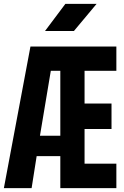

<svg xmlns="http://www.w3.org/2000/svg" viewBox="-20 -970 640 990"><path d="M0 0 137 -730H580V-605H416V-436H555V-305H416V-126H580V0H291V-165H169L143 0ZM186 -270H291V-605H242ZM212 -810 317 -950H478L361 -810Z"/></svg>

Font: Tiny ExtraBold
Style: Regular
Weight: 800
Designer: Philipp Nurullin, Konstantin Bulenkov
Foundry: JetBrains
Version: Version 2.251; ttfautohint (v1.8.4.7-5d5b)